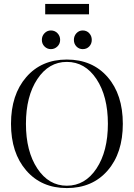

<svg xmlns="http://www.w3.org/2000/svg" viewBox="-20 -945 681 977"><path d="M210 -872V-925H433V-872ZM239 -790Q259 -790 272.5 -776Q286 -762 286 -742Q286 -722 272 -708.5Q258 -695 239 -695Q220 -695 206.5 -708.5Q193 -722 193 -742Q193 -762 206.5 -776Q220 -790 239 -790ZM401 -695Q382 -695 369 -708.5Q356 -722 356 -742Q356 -762 369 -776Q382 -790 401 -790Q421 -790 434 -776Q447 -762 447 -742Q447 -722 434 -708.5Q421 -695 401 -695ZM320 12Q191 12 113.5 -77.5Q36 -167 36 -315Q36 -463 113.5 -552.5Q191 -642 320 -642Q450 -642 527.5 -553Q605 -464 605 -315Q605 -166 527.5 -77Q450 12 320 12ZM320 0Q413 0 471 -87.5Q529 -175 529 -315Q529 -455 471 -542.5Q413 -630 320 -630Q228 -630 170 -542.5Q112 -455 112 -315Q112 -175 170 -87.5Q228 0 320 0Z"/></svg>

Font: Arapey Regular-Display
Style: Regular
Weight: 400
Designer: Eduardo Rodriguez Tunni
Foundry: Eduardo Rodriguez Tunni
Version: Version 4.000